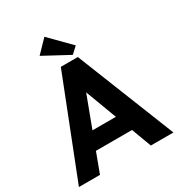

<svg xmlns="http://www.w3.org/2000/svg" viewBox="-210 -1054 1110 1193"><g transform="rotate(-30 345.0 -458.0)"><path d="M282 -703H404L684 0H522L469 -142H210L157 0H6ZM255 -263H423L339 -487ZM429 -772 384 -730 202 -828 287 -916Z"/></g></svg>

Font: Tilda Sans Extra Bold
Style: Regular
Weight: 800
Designer: ParaType Ltd
Foundry: ParaType Ltd
Version: Version 1.009